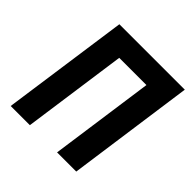

<svg xmlns="http://www.w3.org/2000/svg" viewBox="-183 -849 998 998"><g transform="rotate(45 315.5 -350.0)"><path d="M39 0 138 -700H619L521 0H380L461 -576H261L180 0Z"/></g></svg>

Font: Finlandica SemiBold
Style: Italic
Weight: 600
Italic angle: -8°
Designer: Niklas Ekholm, Juho Hiilivirta, Jaakko Suomalainen
Foundry: Helsinki Type Studio
Version: Version 1.063